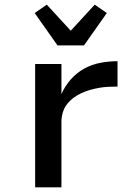

<svg xmlns="http://www.w3.org/2000/svg" viewBox="-20 -805 590 825"><path d="M131 0V-530H244V-401Q259 -435 284 -463.5Q309 -492 341.5 -510Q374 -528 411 -535Q448 -542 485 -542V-433Q465 -433 445 -432Q425 -431 405.5 -427.5Q386 -424 366.5 -418.5Q347 -413 329 -404.5Q311 -396 295 -384Q279 -372 267 -356Q255 -340 249.5 -320.5Q244 -301 244 -281V0ZM227 -610 129 -749 181 -785 284 -673 387 -785 439 -749 341 -610Z"/></svg>

Font: Lode
Style: Bold
Weight: 700
Monospace: yes
Designer: Belleve Invis
Foundry: Belleve Invis
Version: Version 29.2.0; ttfautohint (v1.8.3)